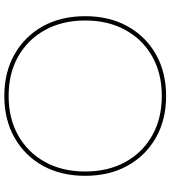

<svg xmlns="http://www.w3.org/2000/svg" viewBox="30 -810 790 890"><g transform="rotate(-90 425.0 -365.0)"><path d="M425 10Q315 10 231.5 -37.5Q148 -85 101.5 -169.5Q55 -254 55 -365Q55 -477 101.5 -561Q148 -645 231.5 -692.5Q315 -740 425 -740Q535 -740 618.5 -692.5Q702 -645 748.5 -561Q795 -477 795 -365Q795 -254 748.5 -169.5Q702 -85 618.5 -37.5Q535 10 425 10ZM425 -10Q530 -10 608.5 -54.5Q687 -99 731 -179Q775 -259 775 -365Q775 -471 731 -551Q687 -631 608.5 -675.5Q530 -720 425 -720Q321 -720 242 -675.5Q163 -631 119 -551Q75 -471 75 -365Q75 -259 119 -179Q163 -99 242 -54.5Q321 -10 425 -10Z"/></g></svg>

Font: M PLUS 2 Thin Thin
Style: Regular
Weight: 250
Version: Version 1.001